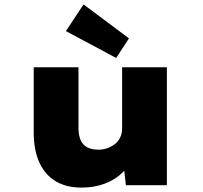

<svg xmlns="http://www.w3.org/2000/svg" viewBox="-20 -840 921 871"><path d="M350 11Q281 11 233 -17.5Q185 -46 159 -102Q133 -158 133 -239V-535H336V-261Q336 -227 345.5 -205Q355 -183 375 -172Q395 -161 427 -161Q448 -161 467.5 -168Q487 -175 502 -187Q517 -199 525.5 -217Q534 -235 534 -256V-535H737V0H551L539 -108L577 -120Q565 -86 534 -55.5Q503 -25 455.5 -7Q408 11 350 11ZM507 -577 279 -699 359 -820 565 -666Z"/></svg>

Font: Lexend Giga Black
Style: Regular
Weight: 900
Designer: Bonnie Shaver-Troup, Thomas Jockin
Foundry: Lexend
Version: Version 1.007